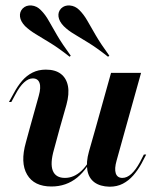

<svg xmlns="http://www.w3.org/2000/svg" viewBox="-20 -690 584 722"><path d="M204.8 -208.1 183.1 -128.2Q167.7 -75 178.6 -48Q189.5 -21 224.2 -21Q258.1 -21 286.7 -48Q315.3 -75 340.3 -132.3L342.7 -126.6Q311.3 -55.6 270.2 -22.2Q229 11.3 173.4 11.3Q108.1 11.3 81.9 -33.5Q55.6 -78.2 77.4 -154.8L91.9 -208.1ZM91.9 -208.1 125.8 -329.8Q134.7 -361.3 128.6 -378.2Q122.6 -395.2 103.2 -395.2Q87.1 -395.2 70.6 -380.2Q54 -365.3 37.9 -334.7L22.6 -306.5H13.7L32.3 -340.3Q46 -366.1 62.9 -385.9Q79.8 -405.6 102 -416.9Q124.2 -428.2 152.4 -428.2Q187.9 -428.2 208.9 -412.1Q229.8 -396 235.5 -366.5Q241.1 -337.1 229.8 -296L204.8 -208.1ZM339.5 -208.1 397.6 -416.1H510.5L452.4 -208.1ZM418.5 -86.3Q409.7 -55.6 415.3 -38.3Q421 -21 440.3 -21Q457.3 -21 473.8 -35.9Q490.3 -50.8 506.5 -80.6L521 -108.9H529.8L512.1 -75Q498.4 -50 481 -30.2Q463.7 -10.5 441.9 0.8Q420.2 12.1 391.9 12.1Q356.5 11.3 335.1 -4.4Q313.7 -20.2 308.5 -50Q303.2 -79.8 314.5 -120.2L339.5 -208.1H452.4ZM241.9 -476.6Q200 -509.7 168.1 -529Q136.3 -548.4 113.7 -562.1Q91.1 -575.8 74.2 -591.9Q57.3 -609.7 55.2 -627.4Q53.2 -645.2 65.3 -658.1Q78.2 -671 98.4 -669.4Q118.5 -667.7 133.9 -651.6Q150.8 -634.7 163.7 -611.3Q176.6 -587.9 195.2 -556.5Q213.7 -525 246 -480.6ZM386.3 -476.6Q344.4 -509.7 312.9 -529Q281.5 -548.4 258.5 -562.1Q235.5 -575.8 219.4 -591.9Q202.4 -609.7 200 -627.4Q197.6 -645.2 209.7 -658.1Q222.6 -671 242.7 -669.4Q262.9 -667.7 278.2 -652.4Q295.2 -635.5 308.5 -612.1Q321.8 -588.7 340.3 -556.9Q358.9 -525 391.1 -480.6Z"/></svg>

Font: Playfair 144pt
Style: Bold Italic
Weight: 700
Italic angle: -15.6°
Designer: Claus Eggers Sørensen
Foundry: Claus Eggers Sørensen
Version: Version 2.203